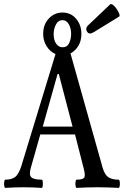

<svg xmlns="http://www.w3.org/2000/svg" viewBox="-28 -911 610 934"><path d="M-2 3Q-6 3 -7.5 -7Q-9 -17 -7.5 -27Q-6 -37 -2 -37Q28 -37 45.5 -50Q63 -63 76 -104L242 -648Q215 -660 198.5 -686.5Q182 -713 182 -746Q182 -792 209.5 -821Q237 -850 276 -850Q317 -850 342.5 -819.5Q368 -789 368 -746Q368 -713 353.5 -688.5Q339 -664 315 -651L471 -96Q481 -61 499 -49Q517 -37 549 -37Q553 -37 554.5 -27Q556 -17 554.5 -7Q553 3 549 3Q498 0 446 0Q395 0 345 3Q341 3 339.5 -7Q338 -17 339.5 -27Q341 -37 345 -37Q377 -37 382.5 -48.5Q388 -60 378 -96L337 -257H168L122 -95Q112 -62 123.5 -49.5Q135 -37 175 -37Q179 -37 180 -27Q181 -17 180 -7Q179 3 175 3Q131 0 87 0Q43 0 -2 3ZM276 -681Q299 -681 308.5 -701.5Q318 -722 318 -746Q318 -774 306.5 -793.5Q295 -813 276 -813Q255 -813 244 -791.5Q233 -770 233 -746Q233 -715 245.5 -698Q258 -681 276 -681ZM180 -295H325L258 -551H252ZM410 -748Q399 -748 393 -762Q387 -776 403 -790L507 -889Q513 -894 522 -887Q531 -880 539.5 -867.5Q548 -855 552 -844Q556 -833 551 -830L429 -755Q423 -752 418.5 -750Q414 -748 410 -748Z"/></svg>

Font: Junicode Two Beta Condensed Medium
Style: Regular
Weight: 500
Width: 3
Designer: Peter S. Baker
Foundry: Briery Creek Software
Version: Version 1.053; ttfautohint (v1.8.4)